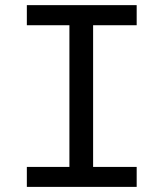

<svg xmlns="http://www.w3.org/2000/svg" viewBox="-20 -731 640 751"><path d="M85 -710.9H514.6V-632.3H344.2V-78.1H514.6V0H85V-78.1H251.5V-632.3H85Z"/></svg>

Font: RobotoMono-Regular
Style: Regular
Weight: 400
Designer: Google
Version: Version 2.000985; 2015; ttfautohint (v1.3)